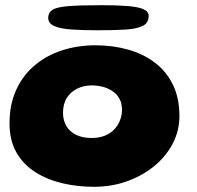

<svg xmlns="http://www.w3.org/2000/svg" viewBox="-20 -686 753 735"><path d="M339.9 29.1Q277.5 29.1 219.6 15.7Q161.6 2.2 115.8 -26.6Q70 -55.5 43.2 -101.8Q16.5 -148 16.5 -214Q16.5 -286.5 42.1 -342.1Q67.6 -397.8 112.8 -435.8Q157.9 -473.9 217.5 -493.2Q277.1 -512.6 345.5 -512.6Q411.2 -512.6 469.4 -496.4Q527.6 -480.1 572.1 -446.8Q616.5 -413.4 641.6 -362.3Q666.8 -311.2 666.8 -241.4Q666.8 -185.4 641.2 -136.4Q615.6 -87.4 570.6 -50.3Q525.5 -13.2 466.4 7.9Q407.4 29.1 339.9 29.1ZM329.6 -157.8Q360.8 -157.8 382.9 -167.2Q405.1 -176.6 419.2 -192.5Q433.4 -208.4 440.2 -227.5Q447 -246.6 447 -266.1Q447 -291 436.9 -308.7Q426.9 -326.4 410.1 -337.5Q393.4 -348.6 372.8 -353.9Q352.2 -359.1 330.8 -359.1Q301.6 -359.1 276.6 -347.2Q251.6 -335.4 236.4 -312.1Q221.2 -288.8 221.2 -254.2Q221.2 -224.9 234.3 -203.1Q247.4 -181.4 271.8 -169.6Q296.1 -157.8 329.6 -157.8ZM356.1 -570.1Q299.2 -570.1 256.1 -572.9Q212.9 -575.8 188.8 -585.8Q164.6 -595.9 164.6 -617.5Q164.6 -637.6 180.4 -648.1Q196.2 -658.6 240.1 -662.4Q284 -666.1 368.5 -666.1Q429.2 -666.1 469.2 -662.8Q509.2 -659.5 529.2 -650.8Q549.1 -642 549.1 -624.9Q549.1 -599.1 527.6 -587.5Q506 -575.9 463.2 -573Q420.5 -570.1 356.1 -570.1Z"/></svg>

Font: Gluten Thin
Style: Regular
Weight: 100
Designer: Tyler Finck
Foundry: Etcetera Type Company
Version: Version 1.300